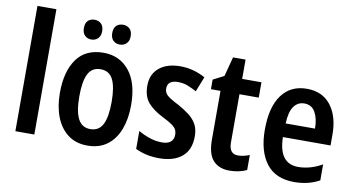

<svg xmlns="http://www.w3.org/2000/svg" viewBox="-75 -949 2124 1147"><g transform="rotate(10 987.0 -375.0)"><path d="M183 0H68V-760H183Z M722 -272Q722 -190 698 -126.5Q674 -63 626 -26.5Q578 10 505 10Q436 10 388 -26Q340 -62 315 -125.5Q290 -189 290 -272Q290 -402 344 -477.5Q398 -553 507 -553Q604 -553 663 -480.5Q722 -408 722 -272ZM408 -272Q408 -181 431.5 -135.5Q455 -90 506 -90Q558 -90 581 -135Q604 -180 604 -272Q604 -363 581 -408Q558 -453 506 -453Q454 -453 431 -408.5Q408 -364 408 -272ZM364 -678Q364 -709 379.5 -723.5Q395 -738 419 -738Q443 -738 459 -723Q475 -708 475 -678Q475 -649 459 -633.5Q443 -618 419 -618Q395 -618 379.5 -633.5Q364 -649 364 -678ZM536 -678Q536 -709 551.5 -723.5Q567 -738 592 -738Q616 -738 632 -723Q648 -708 648 -678Q648 -649 632 -633.5Q616 -618 592 -618Q567 -618 551.5 -633.5Q536 -649 536 -678Z M1129 -155Q1129 -73 1079 -31.5Q1029 10 942 10Q898 10 863.5 2Q829 -6 797 -21V-130Q827 -112 865 -99Q903 -86 941 -86Q977 -86 994.5 -101.5Q1012 -117 1012 -145Q1012 -161 1006 -174Q1000 -187 980.5 -201.5Q961 -216 920 -236Q859 -267 828 -304Q797 -341 797 -405Q797 -475 844.5 -514Q892 -553 972 -553Q1052 -553 1124 -513L1088 -422Q1060 -437 1033.5 -447.5Q1007 -458 974 -458Q911 -458 911 -408Q911 -393 918 -380.5Q925 -368 945 -354.5Q965 -341 1003 -322Q1039 -302 1067.5 -280Q1096 -258 1112.5 -228.5Q1129 -199 1129 -155Z M1402 -88Q1419 -88 1436.5 -92Q1454 -96 1472 -103V-12Q1452 -2 1424.5 4Q1397 10 1368 10Q1303 10 1268 -29Q1233 -68 1233 -155V-450H1175V-508L1241 -542L1272 -660H1348V-543H1465V-450H1348V-157Q1348 -88 1402 -88Z M1740 -552Q1835 -552 1886 -485.5Q1937 -419 1937 -309V-243H1648Q1651 -83 1768 -83Q1841 -83 1913 -124V-27Q1846 10 1760 10Q1646 10 1590 -64.5Q1534 -139 1534 -268Q1534 -406 1588 -479Q1642 -552 1740 -552ZM1740 -463Q1701 -463 1677 -430.5Q1653 -398 1650 -326H1828Q1828 -386 1806.5 -424.5Q1785 -463 1740 -463Z"/></g></svg>

Font: Noto Sans Malayalam Condensed SemiBold
Style: Regular
Weight: 600
Width: 3
Designer: Jelle Bosma - Monotype Design Team
Foundry: Monotype Imaging Inc.
Version: Version 2.104; ttfautohint (v1.8.4.7-5d5b)